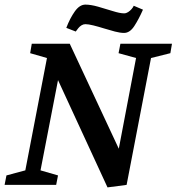

<svg xmlns="http://www.w3.org/2000/svg" viewBox="-33 -803 767 834"><path d="M434 11 219 -455 143 -63 219 -41 211 0H-13L-5 -41L77 -63L171 -551L98 -572L105 -613H270L483 -157L558 -551L482 -572L490 -613H714L707 -572L623 -551L517 0ZM506 -660Q489 -660 466 -666Q443 -672 419 -679.5Q395 -687 373 -692.5Q351 -698 338 -698Q329 -698 321 -693Q313 -688 307 -680.5Q301 -673 296 -666L255 -682Q271 -724 292 -753.5Q313 -783 338 -783Q361 -783 393 -774Q425 -765 456.5 -755Q488 -745 506 -745Q515 -745 523.5 -750.5Q532 -756 538.5 -763.5Q545 -771 548 -778L588 -761Q570 -720 550.5 -690Q531 -660 506 -660Z"/></svg>

Font: Manuale SemiBold
Style: Italic
Weight: 600
Italic angle: -11°
Designer: Eduardo Tunni / Pablo Cosgaya
Foundry: Eduardo Tunni / Pablo Cosgaya
Version: Version 1.002